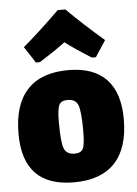

<svg xmlns="http://www.w3.org/2000/svg" viewBox="-54 -794 605 848"><g transform="rotate(-5 248.5 -370.0)"><path d="M118 -530 71 -602Q140 -660 234 -752H268Q338 -682 431 -602L384 -530H366Q290 -578 251 -608Q212 -578 136 -530ZM257 -484Q369 -484 426 -424Q483 -364 483 -247Q483 -119 421.5 -53.5Q360 12 240 12Q14 12 14 -223Q14 -352 75.5 -418Q137 -484 257 -484ZM243 -353Q214 -353 205 -334.5Q196 -316 196 -257Q196 -169 207 -141.5Q218 -114 254 -114Q282 -114 291 -132.5Q300 -151 300 -211Q300 -298 289 -325.5Q278 -353 243 -353Z"/></g></svg>

Font: Alegreya Sans Black
Style: Regular
Weight: 900
Designer: Juan Pablo del Peral
Foundry: Huerta Tipografica
Version: Version 2.007